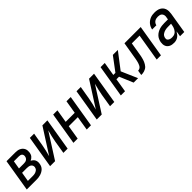

<svg xmlns="http://www.w3.org/2000/svg" viewBox="295 -1715 2910 2910"><g transform="rotate(-45 1750.0 -260.0)"><path d="M214 0H6L92 -520H276Q299 -520 321 -517Q343 -514 362.5 -505Q382 -496 397.5 -482Q413 -468 422.5 -448.5Q432 -429 433.5 -407Q435 -385 432 -362Q429 -347 423.5 -332Q418 -317 407.5 -304.5Q397 -292 384 -282.5Q371 -273 356 -267Q373 -258 387.5 -245.5Q402 -233 411 -215.5Q420 -198 422 -178Q424 -158 420 -137Q417 -115 407.5 -94Q398 -73 381 -56.5Q364 -40 343.5 -29Q323 -18 301.5 -11.5Q280 -5 258 -2.5Q236 0 214 0ZM148 -309H255Q270 -309 284.5 -312Q299 -315 312 -323.5Q325 -332 332.5 -345.5Q340 -359 342 -373Q345 -387 341.5 -401Q338 -415 328 -424Q318 -433 304.5 -436.5Q291 -440 276 -440H170ZM110 -80H214Q226 -80 238 -81Q250 -82 262 -85Q274 -88 286 -93.5Q298 -99 308 -107.5Q318 -116 324 -127.5Q330 -139 332 -151Q335 -170 328 -186.5Q321 -203 306.5 -212.5Q292 -222 274.5 -225.5Q257 -229 238 -229H135Z M506 0 592 -520H683L648 -312Q640 -263 628 -214.5Q616 -166 603 -117L861 -520H968L882 0H791L825 -208Q833 -257 845 -305.5Q857 -354 870 -403L613 0Z M1006 0 1092 -520H1183L1148 -308H1342L1377 -520H1468L1382 0H1291L1328 -228H1134L1097 0Z M1506 0 1592 -520H1683L1648 -312Q1640 -263 1628 -214.5Q1616 -166 1603 -117L1861 -520H1968L1882 0H1791L1825 -208Q1833 -257 1845 -305.5Q1857 -354 1870 -403L1613 0Z M2297 0 2204 -220H2148L2112 0H2022L2108 -520H2198L2161 -300H2206L2371 -520H2478L2279 -260L2392 0Z M2460 0 2473 -80Q2486 -80 2499.5 -85Q2513 -90 2523 -100Q2533 -110 2539.5 -123Q2546 -136 2551 -149Q2556 -162 2559.5 -175.5Q2563 -189 2566 -202.5Q2569 -216 2571.5 -229Q2574 -242 2576 -256L2620 -520H2968L2882 0H2791L2864 -440H2698L2666 -247Q2663 -229 2660 -212Q2657 -195 2652.5 -177.5Q2648 -160 2643 -143Q2638 -126 2630.5 -109.5Q2623 -93 2613.5 -77Q2604 -61 2591.5 -47Q2579 -33 2562.5 -24Q2546 -15 2528.5 -9Q2511 -3 2494 -1.5Q2477 0 2460 0Z M3162 8Q3140 8 3119.5 5Q3099 2 3081 -6.5Q3063 -15 3049 -29Q3035 -43 3027.5 -61.5Q3020 -80 3019 -101Q3018 -122 3021 -143Q3026 -169 3037 -194.5Q3048 -220 3067 -240Q3086 -260 3110 -274Q3134 -288 3160 -296Q3186 -304 3212 -307Q3238 -310 3264 -310H3342L3348 -348Q3349 -354 3350 -360Q3351 -366 3351 -372Q3351 -389 3344.5 -404.5Q3338 -420 3326 -430Q3314 -440 3297.5 -444Q3281 -448 3264 -448Q3247 -448 3229 -444.5Q3211 -441 3195 -431Q3179 -421 3168.5 -405Q3158 -389 3155 -372V-371H3065V-372Q3069 -395 3078.5 -416.5Q3088 -438 3103.5 -457Q3119 -476 3138.5 -490Q3158 -504 3180.5 -513Q3203 -522 3225.5 -525Q3248 -528 3270 -528Q3297 -528 3322.5 -523.5Q3348 -519 3369.5 -508Q3391 -497 3407.5 -478.5Q3424 -460 3432 -436.5Q3440 -413 3440.5 -387Q3441 -361 3437 -335L3382 0H3291L3306 -90Q3295 -70 3280.5 -51Q3266 -32 3247 -18.5Q3228 -5 3205.5 1.5Q3183 8 3162 8ZM3200 -72Q3216 -72 3231.5 -76Q3247 -80 3261 -89Q3275 -98 3286 -111.5Q3297 -125 3304.5 -139.5Q3312 -154 3316.5 -169.5Q3321 -185 3324 -201L3329 -230H3264Q3249 -230 3233 -228.5Q3217 -227 3201.5 -223Q3186 -219 3171 -212.5Q3156 -206 3143 -195.5Q3130 -185 3122.5 -170.5Q3115 -156 3112 -140Q3110 -129 3111.5 -118Q3113 -107 3120 -99Q3127 -91 3136 -85.5Q3145 -80 3155.5 -77Q3166 -74 3177.5 -73Q3189 -72 3200 -72Z"/></g></svg>

Font: Iosevka Term Curly Md Obl
Style: Regular
Weight: 500
Italic angle: -9°
Designer: Belleve Invis
Foundry: Belleve Invis
Version: Version 32.3.0